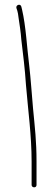

<svg xmlns="http://www.w3.org/2000/svg" viewBox="-20 -674 226 820"><path d="M126 126C132 126 136 122 136 116V16C136 -71 129 -128 121 -212C116 -267 111 -342 105 -392C95 -471 91 -561 74 -634L71 -646C67 -660 47 -653 50 -640L54 -628C56 -621 58 -611 59 -600C63 -573 69 -536 71 -505C79 -437 86 -385 91 -310C100 -202 115 -95 115 16V116C115 122 120 126 126 126Z"/></svg>

Font: Electronic
Style: Thn
Weight: 100
Version: Version 1.011